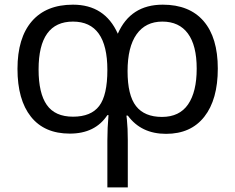

<svg xmlns="http://www.w3.org/2000/svg" viewBox="-20 -566 1012 826"><path d="M788.3 -421.9Q750.5 -473.1 678.5 -473.1Q606.4 -473.1 567.6 -418.5Q528.8 -363.8 528.8 -260Q528.8 -156.2 565.2 -109.6Q601.6 -63 676.8 -63Q752 -63 789.1 -116.9Q826.2 -170.9 826.2 -270.8Q826.2 -370.6 788.3 -421.9ZM441.9 -265.1Q441.9 -473.1 293.9 -473.1Q146 -473.1 146 -267.1Q146 -165 181.4 -114.5Q216.8 -64 294.2 -64Q371.6 -64 406.7 -110.1Q441.9 -156.2 441.9 -265.1ZM680.2 -545.9Q794.9 -545.9 856 -475.1Q917 -404.3 917 -271Q917 -137.7 859.1 -64Q801.3 9.8 694.3 9.8Q587.4 9.8 529.8 -68.8H523.9L525.9 -51.8Q529.8 -15.1 529.8 36.1V240.2H441.9V39.1Q441.9 -15.6 446.8 -70.8H441.9Q389.6 8.8 280.3 8.8Q170.9 8.8 113 -64Q55.2 -136.7 55.2 -269.8Q55.2 -402.8 116.9 -474.4Q178.7 -545.9 293.9 -545.9Q431.2 -545.9 486.8 -420.9Q541.5 -545.9 680.2 -545.9Z"/></svg>

Font: NotoSans
Style: Regular
Weight: 400
Designer: Monotype Design team
Foundry: Monotype Imaging Inc.
Version: Version 1.04